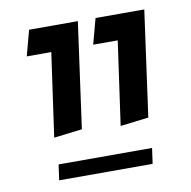

<svg xmlns="http://www.w3.org/2000/svg" viewBox="-62 -625 605 609"><g transform="rotate(-10 240.5 -320.5)"><path d="M127 -482H48L70 -564H227L180 -224L89 -213ZM341 -482H262L284 -564H441L394 -224L303 -213ZM88 -127H389L382 -77H81Z"/></g></svg>

Font: FiraGO
Style: Italic
Weight: 400
Italic angle: -8°
Designer: bBox Type GmbH
Foundry: bBox Type GmbH
Version: Version 1.001